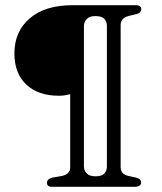

<svg xmlns="http://www.w3.org/2000/svg" viewBox="-20 -720 624 740"><path d="M501 0H180.5Q161 0 161 -15.5Q161 -30.5 182.5 -35.5L219 -42Q250.5 -48.5 250.5 -75.5V-357Q241.5 -355 231.5 -353Q221.5 -351 207 -351Q127 -351 81.2 -394.2Q35.5 -437.5 35.5 -514Q35.5 -598.5 94.5 -649.2Q153.5 -700 260 -700H504Q524.5 -700 524.5 -684Q524.5 -670.5 505.5 -665.5L476 -658.5Q445 -650.5 445 -623.5V-76Q445 -48.5 474.5 -42L502.5 -36Q524 -31 524 -17Q524 -8 517 -4Q510 0 501 0ZM392 -77.5V-620.5Q392 -636.5 382.2 -647.2Q372.5 -658 348 -658Q324 -658 313.8 -646.2Q303.5 -634.5 303.5 -620.5V-77.5Q303.5 -64 313.8 -52.2Q324 -40.5 348 -40.5Q372.5 -40.5 382.2 -51.2Q392 -62 392 -77.5Z"/></svg>

Font: Fraunces 9pt S050 Light
Style: Regular
Weight: 300
Version: Version 1.000; ttfautohint (v1.8.3)